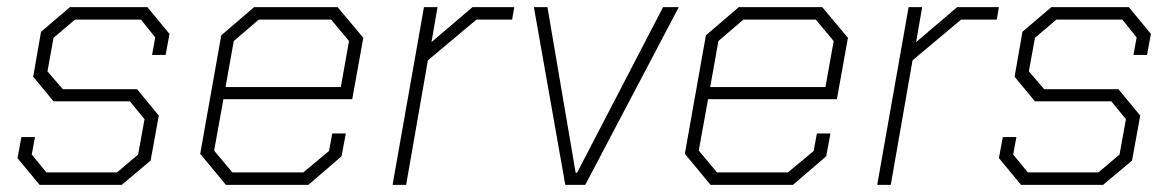

<svg xmlns="http://www.w3.org/2000/svg" viewBox="-20 -518 3285 538"><path d="M29 -75 40 -134H78L69 -85L110 -35H308L367 -85L385 -184L344 -234H130L73 -303L95 -429L176 -498H393L455 -423L444 -364H406L415 -413L375 -463H190L130 -412L113 -318L156 -268H364L425 -194L402 -68L321 0H91Z M541 -87 600 -419 692 -498H926L998 -412L967 -240H606L580 -96L631 -35H830L902 -95L911 -144H949L937 -80L844 0H613ZM935 -274 958 -403 908 -463H705L635 -403L612 -274Z M1168 -498H1206L1189 -400L1304 -498H1421L1415 -463H1315L1179 -349L1118 0H1080Z M1476 -498H1514L1593 -34H1597L1838 -498H1882L1620 0H1564Z M1899 -87 1958 -419 2050 -498H2284L2356 -412L2325 -240H1964L1938 -96L1989 -35H2188L2260 -95L2269 -144H2307L2295 -80L2202 0H1971ZM2293 -274 2316 -403 2266 -463H2063L1993 -403L1970 -274Z M2526 -498H2564L2547 -400L2662 -498H2779L2773 -463H2673L2537 -349L2476 0H2438Z M2779 -75 2790 -134H2828L2819 -85L2860 -35H3058L3117 -85L3135 -184L3094 -234H2880L2823 -303L2845 -429L2926 -498H3143L3205 -423L3194 -364H3156L3165 -413L3125 -463H2940L2880 -412L2863 -318L2906 -268H3114L3175 -194L3152 -68L3071 0H2841Z"/></svg>

Font: Chakra Petch ExtraLight
Style: Italic
Weight: 275
Italic angle: -10°
Designer: Katatrad Aksorn Co.,Ltd.
Foundry: Cadson Demak Co.,Ltd.
Version: Version 1.000; ttfautohint (v1.6)